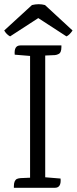

<svg xmlns="http://www.w3.org/2000/svg" viewBox="-24 -893 365 913"><path d="M190 -869 321 -748Q306 -726 292 -720L158 -807L24 -720Q7 -729 -4 -748L128 -869Q161 -877 190 -869ZM237 0H42V-8Q42 -34 56 -42Q63 -45 73 -46L119 -48V-627L46 -633Q42 -677 73 -677H268V-669Q268 -642 254 -636Q247 -632 237 -631L191 -629V-50L264 -44Q268 0 237 0Z"/></svg>

Font: Karma
Style: Regular
Weight: 400
Designer: Joana Correia
Foundry: Indian Type Foundry
Version: Version 1.202;PS 1.0;hotconv 1.0.78;makeotf.lib2.5.61930; tt